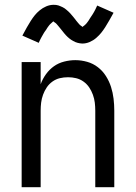

<svg xmlns="http://www.w3.org/2000/svg" viewBox="-20 -778 565 798"><path d="M70 0V-520H149V-428Q157 -450 171 -469.5Q185 -489 204 -502.5Q223 -516 246.5 -522Q270 -528 293 -528Q318 -528 342.5 -521Q367 -514 387 -498.5Q407 -483 420.5 -461.5Q434 -440 441.5 -416.5Q449 -393 452 -368Q455 -343 455 -318V0H376V-318Q376 -335 374 -351.5Q372 -368 366 -384.5Q360 -401 350.5 -415Q341 -429 327 -439Q313 -449 296.5 -453Q280 -457 263 -457Q245 -457 228.5 -453Q212 -449 198 -439Q184 -429 174.5 -415Q165 -401 159 -384.5Q153 -368 151 -351.5Q149 -335 149 -318V0ZM322 -597Q317 -597 312 -598Q307 -599 302.5 -600Q298 -601 293.5 -603Q289 -605 284.5 -607.5Q280 -610 276 -612.5Q272 -615 268.5 -618Q265 -621 261 -624.5Q257 -628 253.5 -632Q250 -636 247 -639.5Q244 -643 241 -647Q238 -651 235 -654.5Q232 -658 228.5 -662.5Q225 -667 221.5 -671Q218 -675 215 -678.5Q212 -682 207 -685Q202 -688 202 -690H203L200 -688Q197 -685 194 -682.5Q191 -680 188.5 -677.5Q186 -675 184.5 -673Q183 -671 181.5 -669Q180 -667 178.5 -665Q177 -663 175.5 -660.5Q174 -658 172.5 -655.5Q171 -653 169 -650.5Q167 -648 165 -645Q163 -642 161 -638.5Q159 -635 157 -631.5Q155 -628 153 -624.5Q151 -621 149 -617Q147 -613 145 -609Q143 -605 141 -600L73 -630Q83 -649 91.5 -664Q100 -679 108 -691.5Q116 -704 124.5 -714.5Q133 -725 145 -735Q157 -745 172 -751.5Q187 -758 203 -758Q208 -758 213 -757.5Q218 -757 222.5 -755.5Q227 -754 231.5 -752Q236 -750 240.5 -748Q245 -746 249 -743Q253 -740 256.5 -737Q260 -734 264 -730.5Q268 -727 271.5 -723Q275 -719 278 -715.5Q281 -712 284 -708.5Q287 -705 290 -701Q293 -697 296.5 -692.5Q300 -688 303.5 -684Q307 -680 310 -676.5Q313 -673 318 -670Q323 -667 323 -665H322L325 -668Q328 -670 331 -672.5Q334 -675 336.5 -677.5Q339 -680 340.5 -682Q342 -684 343.5 -686Q345 -688 346.5 -690Q348 -692 349.5 -694.5Q351 -697 352.5 -699.5Q354 -702 356 -705Q358 -708 360 -711Q362 -714 364 -717Q366 -720 368 -723.5Q370 -727 372 -730.5Q374 -734 376 -738Q378 -742 380 -746.5Q382 -751 384 -755L452 -725Q442 -707 433.5 -692Q425 -677 417 -664.5Q409 -652 400.5 -641.5Q392 -631 380 -620.5Q368 -610 353 -603.5Q338 -597 322 -597Z"/></svg>

Font: Iosevka Pride
Style: Regular
Weight: 400
Monospace: yes
Designer: Belleve Invis
Foundry: Belleve Invis
Version: Version 30.3.1; ttfautohint (v1.8.4)